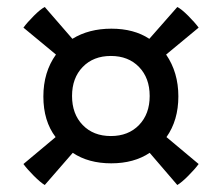

<svg xmlns="http://www.w3.org/2000/svg" viewBox="-20 -558 635 549"><path d="M216.5 -200.5Q247 -169 297 -169Q347 -169 377.5 -200.5Q408 -232 408 -283.5Q408 -335 377.5 -366.5Q347 -398 297 -398Q247 -398 216.5 -366.5Q186 -335 186 -283.5Q186 -232 216.5 -200.5ZM455 -402Q490 -351 490 -282.5Q490 -214 456 -166L548 -89Q537 -74 518 -55Q499 -36 487 -29L408 -121Q363 -91 298 -91Q233 -91 188 -121L108 -29Q96 -36 77 -55Q58 -74 47 -89L139 -166Q104 -212 104 -282Q104 -352 140 -402L47 -479Q58 -494 77 -513Q96 -532 108 -538L187 -447Q234 -476 298.5 -476Q363 -476 407 -447L487 -538Q499 -532 518 -513Q537 -494 548 -479Z"/></svg>

Font: Karma SemiBold
Style: Regular
Weight: 600
Designer: Joana Correia
Foundry: Indian Type Foundry
Version: Version 1.202;PS 1.0;hotconv 1.0.78;makeotf.lib2.5.61930; tt